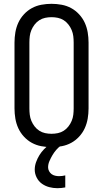

<svg xmlns="http://www.w3.org/2000/svg" viewBox="-20 -763 540 1006"><path d="M250 8Q223 8 196.5 3Q170 -2 147 -14.5Q124 -27 105.5 -47Q87 -67 76 -91Q65 -115 60.5 -141.5Q56 -168 56 -195V-540Q56 -567 60.5 -593.5Q65 -620 76 -644Q87 -668 105.5 -688Q124 -708 147 -720.5Q170 -733 196.5 -738Q223 -743 250 -743Q277 -743 303.5 -738Q330 -733 353 -720.5Q376 -708 394.5 -688Q413 -668 424 -644Q435 -620 439.5 -593.5Q444 -567 444 -540V-195Q444 -168 439.5 -141.5Q435 -115 424 -91Q413 -67 394.5 -47Q376 -27 353 -14.5Q330 -2 303.5 3Q277 8 250 8ZM250 -62Q267 -62 283.5 -65.5Q300 -69 314 -78Q328 -87 338.5 -100.5Q349 -114 355.5 -129.5Q362 -145 364 -161.5Q366 -178 366 -195V-540Q366 -557 364 -573.5Q362 -590 355.5 -605.5Q349 -621 338.5 -634.5Q328 -648 314 -657Q300 -666 283.5 -669.5Q267 -673 250 -673Q233 -673 216.5 -669.5Q200 -666 186 -657Q172 -648 161.5 -634.5Q151 -621 144.5 -605.5Q138 -590 136 -573.5Q134 -557 134 -540V-195Q134 -178 136 -161.5Q138 -145 144.5 -129.5Q151 -114 161.5 -100.5Q172 -87 186 -78Q200 -69 216.5 -65.5Q233 -62 250 -62ZM280 223Q259 223 238 217.5Q217 212 199.5 199.5Q182 187 172 167Q162 147 162 126Q162 106 169 86.5Q176 67 186.5 50Q197 33 211 18.5Q225 4 242 -8H299V0Q285 10 274 23Q263 36 254.5 50.5Q246 65 239 81Q232 97 232 114Q232 124 237 133.5Q242 143 250 149Q258 155 268.5 157.5Q279 160 289 160Q297 160 305.5 159Q314 158 322 156V219Q311 221 301 222Q291 223 280 223Z"/></svg>

Font: Iosevka Term Curly
Style: Regular
Weight: 400
Designer: Belleve Invis
Foundry: Belleve Invis
Version: Version 32.3.0